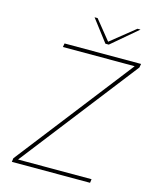

<svg xmlns="http://www.w3.org/2000/svg" viewBox="-133 -1009 880 1098"><g transform="rotate(15 307.0 -460.5)"><path d="M48 -22 582 -710H157L161 -732H614L610 -710L76 -22H511L508 0H45ZM288 -921H306L399 -806L542 -921H560L407 -791H387Z"/></g></svg>

Font: Exo Thin
Style: Italic
Weight: 250
Italic angle: -9°
Designer: Natanael Gama
Foundry: Natanael Gama
Version: Version 1.500; ttfautohint (v1.6)